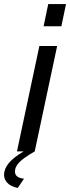

<svg xmlns="http://www.w3.org/2000/svg" viewBox="-79 -750 347 951"><path d="M116 -522H204L93 0Q39 31 17 53.5Q-5 76 -5 99Q-5 131 40 135L9 181Q-25 174 -42 156.5Q-59 139 -59 116Q-59 87 -36 58.5Q-13 30 38 0H5ZM160 -730H248L225 -620H137Z"/></svg>

Font: PTCRaleway Medium
Style: Italic
Weight: 500
Italic angle: -12°
Designer: Matt McInerney, Pablo Impallari, Rodrigo Fuenzalida
Foundry: Matt McInerney, Pablo Impallari, Rodrigo Fuenzalida
Version: Version 3.000g; ttfautohint (v1.5) -l 8 -r 28 -G 28 -x 14 -D